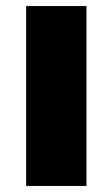

<svg xmlns="http://www.w3.org/2000/svg" viewBox="-20 -615 372 635"><path d="M66.5 0V-595H266V0Z"/></svg>

Font: Encode Sans SC SemiExpanded ExtraBold
Style: Regular
Weight: 800
Width: 6
Designer: Multiple Designers
Foundry: Impallari Type
Version: Version 3.002